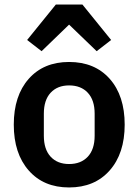

<svg xmlns="http://www.w3.org/2000/svg" viewBox="-20 -804 603 836"><path d="M161.1 -581.1 98.1 -629.9 223.1 -784.2H338.9L463.9 -629.9L400.9 -581.1L280.8 -696.8ZM280.8 12.2Q169.9 12.2 105 -61.8Q40 -135.7 40 -261.2Q40 -387.2 105 -460.7Q169.9 -534.2 280.8 -534.2Q392.6 -534.2 457.8 -460.7Q522.9 -387.2 522.9 -261.2Q522.9 -135.7 457.5 -61.8Q392.1 12.2 280.8 12.2ZM280.8 -89.8Q332.5 -89.8 362.3 -121.8Q392.1 -153.8 392.1 -212.9V-309.1Q392.1 -368.2 362.3 -400.1Q332.5 -432.1 280.8 -432.1Q230 -432.1 200.4 -400.1Q170.9 -368.2 170.9 -309.1V-212.9Q170.9 -153.8 200.4 -121.8Q230 -89.8 280.8 -89.8Z"/></svg>

Font: Anuphan SemiBold
Style: Bold
Weight: 600
Designer: Mike Abbink, Paul van der Laan, Pieter van Rosmalen, Mint Tantisuwanna
Foundry: Bold Monday; Cadson Demak
Version: Version 3.002;hotconv 1.0.109;makeotfexe 2.5.65596